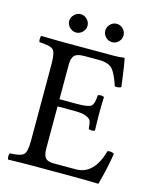

<svg xmlns="http://www.w3.org/2000/svg" viewBox="-119 -888 796 973"><g transform="rotate(15 278.5 -401.5)"><path d="M338.1 -723.4Q324.2 -737.8 324.2 -756.8Q324.2 -775.9 338.1 -790.5Q352.1 -805.2 372.1 -805.2Q392.1 -805.2 406 -790.5Q419.9 -775.9 419.9 -756.8Q419.9 -737.8 406 -723.4Q392.1 -709 372.1 -709Q352.1 -709 338.1 -723.4ZM149.4 -723.4Q134.8 -737.8 134.8 -756.8Q134.8 -775.9 149.4 -790.5Q164.1 -805.2 183.1 -805.2Q202.1 -805.2 216.6 -790.5Q231 -775.9 231 -756.8Q231 -737.8 216.6 -723.4Q202.1 -709 183.1 -709Q164.1 -709 149.4 -723.4ZM280.8 -360.8Q341.8 -360.8 356 -372.8Q370.1 -384.8 372.1 -429.2Q376 -434.1 387.9 -434.1Q399.9 -434.1 404.8 -429.2Q402.8 -381.3 402.8 -342.8Q402.8 -306.6 404.8 -254.9Q399.9 -250 387.9 -250Q376 -250 372.1 -254.9Q370.1 -281.7 366 -293.5Q361.8 -305.2 341.8 -314.2Q321.8 -323.2 280.8 -323.2H189.9V-102.1Q189.9 -66.9 202.4 -53Q214.8 -39.1 246.1 -39.1H361.8Q457 -39.1 493.2 -169.9Q512.2 -174.8 527.8 -165Q515.6 -85.9 491.2 2Q411.1 0 362.8 0H147.9Q91.8 0 18.1 2Q14.2 -2 14.2 -13.9Q14.2 -25.9 18.1 -30.8Q74.2 -32.7 89.6 -47.4Q105 -62 105 -122.1V-522.9Q105 -583 89.6 -597.4Q74.2 -611.8 18.1 -613.8Q14.2 -617.7 14.2 -629.9Q14.2 -642.1 18.1 -647Q98.1 -645 147 -645H401.9Q427.7 -645 451.2 -648.9Q455.1 -648.9 455.1 -646Q462.9 -611.8 477.1 -501Q460.9 -493.2 443.8 -496.1Q424.8 -556.2 403.8 -580.6Q382.8 -605 331.1 -605H255.9Q216.8 -605 203.4 -590.6Q189.9 -576.2 189.9 -541V-360.8Z"/></g></svg>

Font: Linux Libertine
Style: Regular
Weight: 400
Designer: Philipp H. Poll
Foundry: Philipp H. Poll
Version: Version 5.3.0 ; ttfautohint (v0.9)